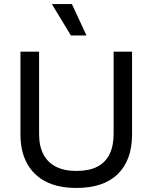

<svg xmlns="http://www.w3.org/2000/svg" viewBox="-20 -915 754 948"><path d="M357 13Q303 13 259 1.5Q215 -10 182 -32.5Q149 -55 126.5 -87Q104 -119 92.5 -160Q81 -201 81 -251V-660H173V-254Q173 -194 194 -153.5Q215 -113 256 -92Q297 -71 357 -71Q419 -71 459.5 -91.5Q500 -112 520.5 -153Q541 -194 541 -254V-660H632V-251Q632 -125 562 -56Q492 13 357 13ZM330 -740 236 -895H335L407 -740Z"/></svg>

Font: Bricolage Grotesque
Style: Regular
Weight: 400
Designer: Mathieu Triay
Foundry: Atelier Triay
Version: Version 1.001;gftools[0.9.33.dev8+g029e19f]